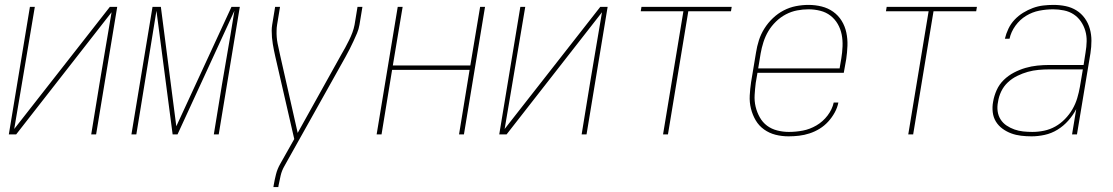

<svg xmlns="http://www.w3.org/2000/svg" viewBox="-20 -548 4540 783"><path d="M16 0 102 -520H122L87 -312Q75 -239 62.5 -166.5Q50 -94 38 -22L428 -520H458L372 0H352L386 -208Q398 -281 410.5 -353.5Q423 -426 435 -498L46 0Z M516 0 602 -520H636L699 -33L924 -520H958L872 0H852L869 -104Q885 -204 902.5 -304Q920 -404 936 -504L704 0H684L618 -504Q602 -404 585.5 -304Q569 -204 553 -104L536 0Z M1095 215 1096 208Q1100 185 1105.5 163Q1111 141 1123 120L1180 19L1103 -316Q1097 -342 1092.5 -368.5Q1088 -395 1088 -423Q1088 -429 1088.5 -435Q1089 -441 1090 -447L1102 -520H1122L1110 -447Q1109 -441 1108.5 -435Q1108 -429 1108 -424Q1107 -397 1112 -371Q1117 -345 1123 -320L1194 -6L1371 -324Q1380 -339 1388 -354Q1396 -369 1403.5 -384Q1411 -399 1417 -415Q1423 -431 1426 -447L1438 -520H1458L1446 -447Q1443 -429 1436 -412.5Q1429 -396 1421.5 -380Q1414 -364 1406 -348Q1398 -332 1389 -316L1140 129Q1129 148 1124.5 168Q1120 188 1116 208L1115 215Z M1516 0 1602 -520H1622L1582 -281H1898L1938 -520H1958L1872 0H1852L1895 -263H1579L1536 0Z M2016 0 2102 -520H2122L2087 -312Q2075 -239 2062.5 -166.5Q2050 -94 2038 -22L2428 -520H2458L2372 0H2352L2386 -208Q2398 -281 2410.5 -353.5Q2423 -426 2435 -498L2046 0Z M2684 0 2767 -502H2593L2596 -520H2964L2961 -502H2787L2704 0Z M3196 8Q3168 8 3142.5 1.5Q3117 -5 3096 -20Q3075 -35 3062 -57Q3049 -79 3042.5 -105Q3036 -131 3037.5 -158.5Q3039 -186 3043 -213L3063 -333Q3067 -359 3075 -384Q3083 -409 3097.5 -432Q3112 -455 3132 -474Q3152 -493 3176 -505.5Q3200 -518 3226 -523Q3252 -528 3277 -528Q3305 -528 3331 -521.5Q3357 -515 3378 -500Q3399 -485 3412.5 -463Q3426 -441 3431.5 -415Q3437 -389 3436 -361.5Q3435 -334 3431 -307L3421 -251H3069L3062 -210Q3059 -186 3057.5 -161Q3056 -136 3061.5 -113Q3067 -90 3078.5 -69.5Q3090 -49 3108 -35.5Q3126 -22 3149.5 -16Q3173 -10 3197 -10Q3226 -10 3254.5 -15.5Q3283 -21 3309.5 -36.5Q3336 -52 3355 -77Q3374 -102 3380 -130H3399Q3395 -109 3384 -89Q3373 -69 3357.5 -52Q3342 -35 3322.5 -23Q3303 -11 3281.5 -4Q3260 3 3238.5 5.5Q3217 8 3196 8ZM3072 -269H3404L3411 -310Q3415 -334 3416 -359Q3417 -384 3412.5 -407Q3408 -430 3396.5 -450Q3385 -470 3367 -484Q3349 -498 3325.5 -504Q3302 -510 3277 -510Q3254 -510 3230.5 -505.5Q3207 -501 3185 -489.5Q3163 -478 3144.5 -460Q3126 -442 3113.5 -421Q3101 -400 3093.5 -376.5Q3086 -353 3082 -330Z M3684 0 3767 -502H3593L3596 -520H3964L3961 -502H3787L3704 0Z M4187 8Q4165 8 4144 5.5Q4123 3 4104 -4Q4085 -11 4068.5 -23Q4052 -35 4041.5 -52Q4031 -69 4028.5 -90.5Q4026 -112 4030 -133Q4034 -157 4044.5 -180.5Q4055 -204 4073.5 -222Q4092 -240 4115 -252Q4138 -264 4162 -271Q4186 -278 4210.5 -280.5Q4235 -283 4259 -283H4399L4407 -334Q4411 -357 4411.5 -379.5Q4412 -402 4406 -422.5Q4400 -443 4388 -460.5Q4376 -478 4358.5 -489.5Q4341 -501 4319 -505.5Q4297 -510 4275 -510Q4247 -510 4218.5 -504.5Q4190 -499 4164.5 -483.5Q4139 -468 4121 -443Q4103 -418 4097 -390H4078Q4083 -411 4092.5 -431Q4102 -451 4117.5 -467.5Q4133 -484 4152.5 -496Q4172 -508 4192.5 -515.5Q4213 -523 4234 -525.5Q4255 -528 4276 -528Q4302 -528 4326 -523Q4350 -518 4370 -505.5Q4390 -493 4404 -473.5Q4418 -454 4424.5 -430.5Q4431 -407 4431 -382Q4431 -357 4427 -331L4372 0H4352L4369 -103Q4356 -78 4336.5 -56Q4317 -34 4292.5 -19Q4268 -4 4240.5 2Q4213 8 4187 8ZM4190 -10Q4214 -10 4238 -15Q4262 -20 4283.5 -32Q4305 -44 4323 -62.5Q4341 -81 4353.5 -102.5Q4366 -124 4373 -147.5Q4380 -171 4384 -194L4396 -265H4259Q4237 -265 4215 -263Q4193 -261 4171.5 -255Q4150 -249 4128.5 -238.5Q4107 -228 4090 -212Q4073 -196 4063 -175Q4053 -154 4050 -132Q4046 -113 4048.5 -94.5Q4051 -76 4060.5 -61Q4070 -46 4085 -36Q4100 -26 4117 -20Q4134 -14 4152.5 -12Q4171 -10 4190 -10Z"/></svg>

Font: Iosevka Term Curly Th Obl
Style: Regular
Weight: 100
Italic angle: -9°
Designer: Belleve Invis
Foundry: Belleve Invis
Version: Version 32.3.0